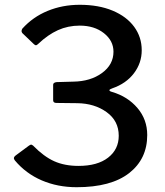

<svg xmlns="http://www.w3.org/2000/svg" viewBox="-20 -772 689 802"><path d="M70 -642Q70 -646 73 -652Q117 -701 179 -726.5Q241 -752 313 -752Q392 -752 450.5 -727.5Q509 -703 540.5 -660Q572 -617 572 -562Q572 -509 539.5 -466Q507 -423 449 -403Q437 -399 437 -395Q437 -391 448 -388Q513 -369 554 -321Q595 -273 595 -208Q595 -108 519.5 -49Q444 10 300 10Q221 10 154.5 -18.5Q88 -47 42 -102Q38 -108 38 -111Q38 -117 46 -123L100 -163Q107 -168 110 -168Q112 -168 118 -164Q163 -118 206.5 -98.5Q250 -79 308 -79Q387 -79 431.5 -113.5Q476 -148 476 -205Q476 -267 425.5 -303.5Q375 -340 303 -341L216 -342Q202 -342 202 -353V-418Q202 -427 216 -429L286 -431Q358 -432 406 -467Q454 -502 454 -556Q454 -602 414 -633.5Q374 -665 313 -665Q264 -665 222 -646Q180 -627 140 -589Q134 -583 130 -583Q126 -583 120 -589L73 -634Q70 -639 70 -642Z"/></svg>

Font: Libre Franklin Medium
Style: Regular
Weight: 500
Designer: Pablo Impallari, Rodrigo Fuenzalida
Foundry: Impallari Type
Version: Version 1.002; ttfautohint (v1.5)